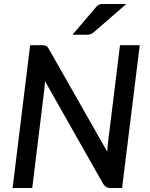

<svg xmlns="http://www.w3.org/2000/svg" viewBox="-20 -948 754 968"><path d="M190.5 -720Q205.5 -720 212.2 -717Q219 -714 226 -701.5L520.5 -183.5Q521.5 -196.5 522.5 -209Q523.5 -221.5 525 -232.5L585 -720H684.5L595.5 0H538.5Q525 0 516.5 -4.8Q508 -9.5 500.5 -20.5L207 -538.5Q206 -527 205.2 -516.8Q204.5 -506.5 203.5 -497.5L142.5 0H43.5L132 -720ZM617 -928 452 -785Q442.5 -777 435 -775Q427.5 -773 416 -773H345.5L462 -909.5Q467 -916 471.5 -919.5Q476 -923 481 -925Q486 -927 492.2 -927.5Q498.5 -928 507 -928Z"/></svg>

Font: Lato Semibold
Style: Italic
Weight: 600
Italic angle: -7°
Designer: Lukasz Dziedzic
Foundry: tyPoland Lukasz Dziedzic
Version: Version 2.006; 2014-01-15